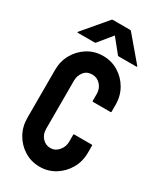

<svg xmlns="http://www.w3.org/2000/svg" viewBox="-227 -988 906 1077"><g transform="rotate(30 226.5 -449.5)"><path d="M224 10Q169 10 124.5 -17.5Q80 -45 54 -91Q28 -137 28 -194V-505Q28 -560 54 -606Q80 -652 124.5 -679.5Q169 -707 224 -707Q278 -707 322.5 -680Q367 -653 393.5 -607Q420 -561 420 -505V-459Q420 -455 416 -455H302Q298 -455 298 -459V-505Q298 -538 276.5 -562Q255 -586 222 -586Q188 -586 169 -561.5Q150 -537 150 -505V-194Q150 -157 171.5 -134Q193 -111 224 -111Q255 -111 276.5 -136.5Q298 -162 298 -194V-240Q298 -244 302 -244H416Q420 -244 420 -240V-194Q420 -137 393.5 -91Q367 -45 322.5 -17.5Q278 10 224 10ZM36 -748Q28 -748 33 -754L161 -905Q164 -909 168 -909H281Q285 -909 288 -905L416 -754Q421 -748 413 -748H299Q295 -748 292 -752L222 -839L151 -752Q148 -748 144 -748Z"/></g></svg>

Font: AL Dynamic
Style: Regular
Weight: 400
Version: Version 1.000; ttfautohint (v1.8.2) -l 8 -r 50 -G 200 -x 14 